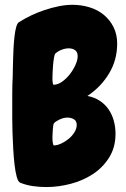

<svg xmlns="http://www.w3.org/2000/svg" viewBox="-20 -756 516 788"><path d="M460.9 -577.1Q460.9 -509.8 427.7 -454.6Q394.5 -399.4 338.9 -362.3Q368.2 -356.4 389.6 -342.3Q411.1 -328.1 425.3 -307.6Q439.5 -287.1 446.8 -261.2Q454.1 -235.4 454.1 -207Q454.1 -151.4 428.2 -109.9Q402.3 -68.4 361.3 -41.5Q320.3 -14.6 270 -1.5Q219.7 11.7 169.9 11.7Q142.6 11.7 115.2 7.8Q87.9 3.9 63.5 -5.9Q54.7 -8.8 48.8 -29.8Q43 -50.8 39.6 -81.1Q36.1 -111.3 34.2 -146.5Q32.2 -181.6 31.2 -213.9Q30.3 -246.1 30.3 -270.5Q30.3 -294.9 30.3 -304.7Q30.3 -338.9 30.3 -373.5Q30.3 -408.2 32.2 -442.4Q32.2 -451.2 32.7 -469.7Q33.2 -488.3 33.7 -511.2Q34.2 -534.2 35.6 -559.6Q37.1 -585 39.6 -606.9Q42 -628.9 46.4 -644.5Q50.8 -660.2 56.6 -664.1Q79.1 -678.7 106.4 -691.9Q133.8 -705.1 163.1 -714.8Q192.4 -724.6 221.7 -730.5Q251 -736.3 277.3 -736.3Q313.5 -736.3 347.2 -726.1Q380.9 -715.8 405.8 -695.3Q430.7 -674.8 445.8 -645Q460.9 -615.2 460.9 -577.1ZM298.8 -525.4Q298.8 -542 288.6 -549.8Q278.3 -557.6 261.7 -557.6Q248 -557.6 232.9 -551.8Q217.8 -545.9 207 -536.1Q204.1 -533.2 201.7 -519.5Q199.2 -505.9 197.8 -488.8Q196.3 -471.7 195.8 -456.5Q195.3 -441.4 195.3 -436.5Q195.3 -434.6 195.3 -430.2Q195.3 -425.8 195.8 -420.9Q196.3 -416 197.3 -412.1Q198.2 -408.2 200.2 -408.2Q216.8 -408.2 234.4 -420.4Q252 -432.6 266.1 -450.7Q280.3 -468.8 289.6 -489.3Q298.8 -509.8 298.8 -525.4ZM294.9 -243.2Q294.9 -259.8 283.2 -266.6Q271.5 -273.4 256.8 -273.4Q243.2 -273.4 228 -267.1Q212.9 -260.7 203.1 -252Q200.2 -250 198.7 -242.2Q197.3 -234.4 196.8 -225.1Q196.3 -215.8 195.8 -207.5Q195.3 -199.2 195.3 -196.3Q195.3 -194.3 195.3 -188.5Q195.3 -182.6 195.8 -176.3Q196.3 -169.9 197.8 -164.6Q199.2 -159.2 201.2 -159.2Q214.8 -159.2 231.4 -167Q248 -174.8 262.2 -186.5Q276.4 -198.2 285.6 -213.4Q294.9 -228.5 294.9 -243.2Z"/></svg>

Font: Chewy
Style: Regular
Weight: 400
Designer: Squid
Foundry: Font Diner, Inc DBA Sideshow
Version: Version 1.000